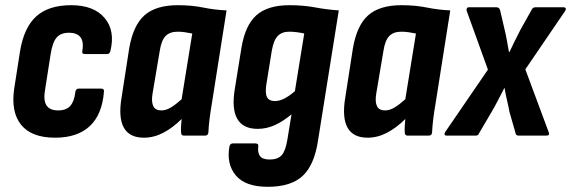

<svg xmlns="http://www.w3.org/2000/svg" viewBox="-20 -522 2198 739"><path d="M192 8Q101 8 61 -42Q21 -92 35 -183L57 -324Q72 -416 119.5 -459Q167 -502 254 -502Q341 -502 382.5 -453Q424 -404 405 -326Q402 -314 393 -314H307Q294 -314 297 -326Q303 -362 289.5 -379Q276 -396 246 -396Q214 -396 198 -377.5Q182 -359 175 -314L154 -180Q146 -137 158.5 -117Q171 -97 204 -97Q235 -97 250.5 -114.5Q266 -132 270 -168Q272 -181 283 -181H369Q382 -181 380 -168Q373 -81 325.5 -36.5Q278 8 192 8Z M534 8Q478 8 456.5 -31Q435 -70 448 -147L477 -334Q492 -424 536 -463Q580 -502 664 -502Q718 -502 762 -493Q806 -484 852 -482L796 -127Q790 -92 786.5 -63.5Q783 -35 782 -12Q781 0 769 0H688Q677 0 677 -12Q676 -24 677 -37.5Q678 -51 679 -64Q645 -30 608.5 -11Q572 8 534 8ZM601 -97Q619 -97 638 -108.5Q657 -120 679 -140L720 -393Q706 -396 691.5 -398Q677 -400 664 -400Q633 -400 617 -383Q601 -366 595 -327L567 -161Q562 -130 570 -113.5Q578 -97 601 -97Z M1094 -502Q1148 -502 1193 -493.5Q1238 -485 1284 -482L1204 19Q1190 113 1145 155Q1100 197 1011 197Q924 197 887.5 153Q851 109 863 42Q866 30 876 30H963Q976 30 974 42Q971 66 981 79Q991 92 1018 92Q1049 92 1064 75.5Q1079 59 1086 16L1102 -82Q1070 -55 1038 -40.5Q1006 -26 972 -26Q915 -26 893 -65Q871 -104 884 -181L909 -336Q923 -424 966.5 -463Q1010 -502 1094 -502ZM1038 -133Q1055 -133 1074 -142.5Q1093 -152 1115 -171L1151 -393Q1138 -396 1123 -398Q1108 -400 1093 -400Q1065 -400 1049 -383.5Q1033 -367 1026 -326L1005 -196Q1000 -162 1008 -147.5Q1016 -133 1038 -133Z M1395 8Q1339 8 1317.5 -31Q1296 -70 1309 -147L1338 -334Q1353 -424 1397 -463Q1441 -502 1525 -502Q1579 -502 1623 -493Q1667 -484 1713 -482L1657 -127Q1651 -92 1647.5 -63.5Q1644 -35 1643 -12Q1642 0 1630 0H1549Q1538 0 1538 -12Q1537 -24 1538 -37.5Q1539 -51 1540 -64Q1506 -30 1469.5 -11Q1433 8 1395 8ZM1462 -97Q1480 -97 1499 -108.5Q1518 -120 1540 -140L1581 -393Q1567 -396 1552.5 -398Q1538 -400 1525 -400Q1494 -400 1478 -383Q1462 -366 1456 -327L1428 -161Q1423 -130 1431 -113.5Q1439 -97 1462 -97Z M1699 0Q1693 0 1691.5 -3.5Q1690 -7 1693 -13L1858 -254L1776 -481Q1775 -486 1777 -490Q1779 -494 1784 -494H1891Q1902 -494 1905 -482L1922 -409Q1927 -389 1931 -366Q1935 -343 1939 -322H1941Q1951 -343 1962 -365.5Q1973 -388 1984 -409L2025 -482Q2030 -494 2040 -494H2150Q2155 -494 2157 -490.5Q2159 -487 2156 -481L2002 -255L2092 -13Q2097 0 2083 0H1976Q1965 0 1964 -11L1941 -91Q1937 -113 1931.5 -136Q1926 -159 1922 -183H1921Q1909 -160 1897 -136.5Q1885 -113 1872 -91L1825 -11Q1821 0 1812 0Z"/></svg>

Font: Sofia Sans Condensed ExtraBold
Style: Italic
Weight: 800
Italic angle: -9°
Version: Version 4.100